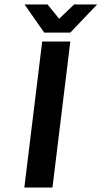

<svg xmlns="http://www.w3.org/2000/svg" viewBox="-20 -840 455 860"><path d="M215 0 295 -654H169L89 0ZM245 -756 193 -820H90L178 -694H295L415 -820H312Z"/></svg>

Font: Falling Sky
Style: MedObl
Weight: 500
Designer: Paul D. Hunt
Foundry: Adobe Systems Incorporated
Version: Version 1.02